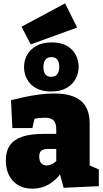

<svg xmlns="http://www.w3.org/2000/svg" viewBox="-20 -1115 615 1150"><path d="M517 -97 491 -136 572 -100V0L361 10L336 -84L348 -81Q314 -34 270.5 -9.5Q227 15 174 15Q101 15 58 -31Q15 -77 15 -154Q15 -209 39 -244Q63 -279 112.5 -296Q162 -313 239 -313H327L317 -303V-339Q317 -377 301 -393.5Q285 -410 249 -410Q234 -410 215 -408Q196 -406 175 -401L190 -419L174 -348H54L46 -515Q124 -535 188.5 -545Q253 -555 305 -555Q412 -555 464.5 -511Q517 -467 517 -376ZM215 -178Q215 -150 227.5 -137Q240 -124 259 -124Q275 -124 292 -132.5Q309 -141 323 -157L317 -135V-234L328 -223H272Q241 -223 228 -213Q215 -203 215 -178ZM286 -567Q232 -567 196 -587Q160 -607 142 -640.5Q124 -674 124 -713Q124 -753 142.5 -786.5Q161 -820 198 -840.5Q235 -861 290 -861Q344 -861 379.5 -841Q415 -821 433 -787.5Q451 -754 451 -715Q451 -676 432.5 -642Q414 -608 377.5 -587.5Q341 -567 286 -567ZM286 -655Q312 -655 323.5 -671.5Q335 -688 335 -715Q335 -741 324 -757Q313 -773 288 -773Q263 -773 251.5 -756.5Q240 -740 240 -713Q240 -687 250.5 -671Q261 -655 286 -655ZM164 -849 109 -955 370 -1095 442 -950Z"/></svg>

Font: Bitter Thin Black
Style: Regular
Weight: 900
Version: Version 3.020